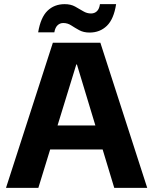

<svg xmlns="http://www.w3.org/2000/svg" viewBox="-20 -906 739 926"><path d="M9 0 235 -700H464L690 0H531L351 -595H348L165 0ZM120 -185 159 -301H527L565 -185ZM412 -749Q383 -749 362 -760.5Q341 -772 323.5 -783.5Q306 -795 285 -795Q269 -795 257.5 -784Q246 -773 242 -750H164Q176 -822 209 -854Q242 -886 292 -886Q321 -886 342 -874.5Q363 -863 381 -852Q399 -841 419 -841Q436 -841 447.5 -852Q459 -863 462 -886H540Q529 -814 495.5 -781.5Q462 -749 412 -749Z"/></svg>

Font: DM Sans 36pt Black
Style: Regular
Weight: 900
Designer: Colophon Foundry, Jonny Pinhorn
Foundry: Colophon Foundry
Version: Version 4.004;gftools[0.9.30]